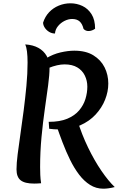

<svg xmlns="http://www.w3.org/2000/svg" viewBox="-20 -1095 715 1163"><path d="M449 -366Q475 -281 513.5 -201.5Q552 -122 594.5 -60Q637 2 675 38Q656 43 638.5 45.5Q621 48 606 48Q562 48 525.5 25Q489 2 459 -37.5Q429 -77 404.5 -127Q380 -177 359 -232Q338 -287 320 -340ZM258 -741Q301 -767 346.5 -777.5Q392 -788 430 -788Q500 -788 545.5 -760Q591 -732 613.5 -687Q636 -642 636 -589Q636 -540 616.5 -491Q597 -442 559 -401Q521 -360 465 -335.5Q409 -311 335 -311Q321 -311 307 -312Q293 -313 278 -315L275 -357Q343 -357 388 -376Q433 -395 459.5 -426.5Q486 -458 497.5 -495.5Q509 -533 509 -570Q509 -606 494 -637Q479 -668 448.5 -686.5Q418 -705 371 -705Q350 -705 325.5 -699.5Q301 -694 274 -683ZM80 -69Q80 -105 87 -161Q94 -217 104 -285Q114 -353 123.5 -427Q133 -501 140 -575Q147 -649 147 -716Q147 -795 133 -826Q180 -823 212.5 -805Q245 -787 262.5 -756.5Q280 -726 280 -683Q280 -642 271.5 -578Q263 -514 251.5 -434.5Q240 -355 231.5 -265.5Q223 -176 223 -83Q223 -60 224 -35.5Q225 -11 229 15Q217 16 206.5 16.5Q196 17 187 17Q130 17 105 -3Q80 -23 80 -69ZM556 -921Q548 -915 537.5 -911Q527 -907 516 -907Q498 -907 486 -920Q479 -950 462.5 -965Q446 -980 417 -980Q394 -980 371 -968.5Q348 -957 331.5 -937Q315 -917 313 -892Q294 -892 277.5 -902Q261 -912 251 -927.5Q241 -943 241 -958Q253 -995 277.5 -1021Q302 -1047 336 -1061Q370 -1075 407 -1075Q445 -1075 479 -1059Q513 -1043 534.5 -1009Q556 -975 556 -921Z"/></svg>

Font: Merienda
Style: Bold
Weight: 700
Designer: Eduardo Rodriguez Tunni
Foundry: Eduardo Rodriguez Tunni
Version: Version 2.001